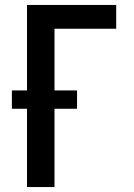

<svg xmlns="http://www.w3.org/2000/svg" viewBox="-20 -755 540 775"><path d="M89 0V-316H28V-390H89V-735H449V-639H200V-390H291V-316H200V0Z"/></svg>

Font: Moesevka
Style: Bold
Weight: 700
Monospace: yes
Designer: Belleve Invis
Foundry: Belleve Invis
Version: Version 32.5.0; ttfautohint (v1.8.4)